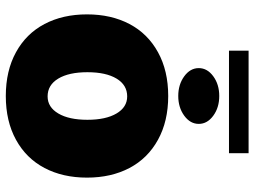

<svg xmlns="http://www.w3.org/2000/svg" viewBox="-128 -743 881 665"><g transform="rotate(90 312.5 -410.5)"><path d="M464.1 -25.4Q399.9 9.9 312.5 9.9Q225.1 9.9 160.9 -25.4Q96.6 -60.7 63.2 -124.1Q29.8 -187.5 29.8 -271.3Q29.8 -355.1 63.2 -418.5Q96.6 -481.9 160.9 -517.2Q225.1 -552.6 312.5 -552.6Q399.9 -552.6 464.1 -517.2Q528.4 -481.9 561.8 -418.5Q595.2 -355.1 595.2 -271.3Q595.2 -187.5 561.8 -124.1Q528.4 -60.7 464.1 -25.4ZM313.9 -134.9Q351.2 -134.9 373 -171.9Q394.9 -208.8 394.9 -272.7Q394.9 -336.6 373 -373.6Q351.2 -410.5 313.9 -410.5Q274.5 -410.5 252.3 -373.8Q230.1 -337 230.1 -272.7Q230.1 -208.5 252.3 -171.7Q274.5 -134.9 313.9 -134.9ZM510.7 -831V-763.1H155.5V-831ZM380.7 -608.1Q352.3 -587.4 312.5 -587.4Q272.7 -587.4 244.3 -608.1Q215.9 -628.9 215.9 -658.4Q215.9 -687.9 244.1 -708.6Q272.4 -729.4 312.5 -729.4Q352.6 -729.4 380.9 -708.6Q409.1 -687.9 409.1 -658.4Q409.1 -628.9 380.7 -608.1Z"/></g></svg>

Font: Karasuma Gothic
Style: Black
Weight: 900
Designer: Rasmus Andersson / Ryoko Nishizuka
Foundry: Genbu
Version: Version 1.00